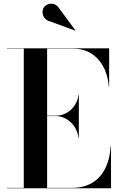

<svg xmlns="http://www.w3.org/2000/svg" viewBox="-20 -1009 644 1029"><path d="M243.5 -896 383 -845 384 -846.5 295 -967C271.5 -1002 228.5 -990.5 214.5 -968.5C199.5 -944 211 -904.5 243.5 -896ZM400.5 -270.5H402.5V-500.5H400.5C393 -433.5 337 -389 280 -389H232.5V-748H375C492 -748 555.5 -652 563 -545H565V-750H17.5V-748H107.5V-2H17.5V0H575V-225H573C565.5 -98 502 -2 365 -2H232.5V-387H280C337 -387 393 -337.5 400.5 -270.5Z"/></svg>

Font: Bodoni* 96pt Medium
Style: Regular
Weight: 500
Version: Version 2.3